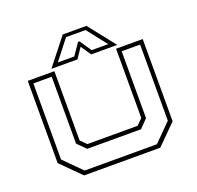

<svg xmlns="http://www.w3.org/2000/svg" viewBox="-123 -828 982 959"><g transform="rotate(-20 368.0 -349.0)"><path d="M165.5 0 62.5 -103V-540H204V-172L234.5 -141.5H501.5L532 -172V-540H673.5V-103L570.5 0ZM176.5 -22H560.5L652 -114V-518.5H554V-163L511.5 -119.5H225.5L182 -163V-518.5H84.5V-114ZM306 -698H432L544 -556H405.5L369 -610L332.5 -556H194ZM317 -680 235 -575H322.5L365 -637H373L415 -575H503L420.5 -680Z"/></g></svg>

Font: Tourney Expanded ExtraLight
Style: Regular
Weight: 200
Width: 7
Designer: Tyler Finck
Foundry: Etcetera Type Co
Version: Version 1.010; ttfautohint (v1.8.3)